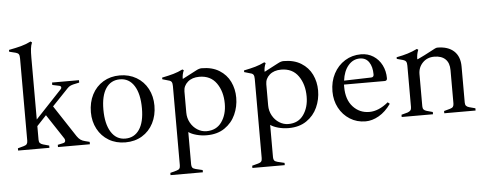

<svg xmlns="http://www.w3.org/2000/svg" viewBox="-58 -866 3205 1271"><g transform="rotate(-5 1545.0 -231.0)"><path d="M513 -16V0H301V-15L338 -23Q352 -26 352 -39Q352 -46 348 -53L240 -217L177 -150V-59Q177 -45 183.5 -37.5Q190 -30 204 -26L244 -15V0H36V-15L76 -26Q91 -30 96.5 -38Q102 -46 102 -60V-606Q102 -626 97 -634Q92 -642 78 -646L34 -657V-669Q82 -678 115.5 -687Q149 -696 181 -712L190 -705Q182 -686 179.5 -663.5Q177 -641 177 -605V-194L353 -381Q357 -385 357 -391Q357 -400 346 -403L299 -413V-429H478V-413L437 -404Q423 -400 415.5 -396Q408 -392 399 -383L292 -271L430 -61Q441 -45 453 -36.5Q465 -28 482 -24Z M538 -210Q538 -276 564.5 -327.5Q591 -379 639 -408Q687 -437 749 -437Q811 -437 859.5 -408.5Q908 -380 934.5 -330Q961 -280 961 -218Q961 -153 934.5 -101.5Q908 -50 860 -21Q812 8 749 8Q687 8 639 -20.5Q591 -49 564.5 -99Q538 -149 538 -210ZM877 -207Q877 -303 843 -357Q809 -411 748 -411Q688 -411 655 -362Q622 -313 622 -221Q622 -126 656 -71.5Q690 -17 750 -17Q810 -17 843.5 -66Q877 -115 877 -207Z M1027 235 1068 224Q1083 220 1088.5 212.5Q1094 205 1094 190V-336Q1094 -355 1088.5 -363.5Q1083 -372 1069 -375L1028 -387V-398Q1073 -407 1104.5 -416Q1136 -425 1166 -440L1175 -434Q1163 -408 1163 -378H1165L1257 -426Q1277 -437 1294 -437Q1363 -437 1410.5 -407.5Q1458 -378 1481.5 -329.5Q1505 -281 1505 -223Q1505 -164 1481 -111Q1457 -58 1408.5 -25Q1360 8 1290 8Q1254 8 1221 -1Q1188 -10 1169 -24V191Q1169 205 1174.5 212.5Q1180 220 1196 224L1242 235V250H1027ZM1426 -190Q1426 -271 1387 -326.5Q1348 -382 1273 -382Q1225 -382 1196 -356.5Q1167 -331 1167 -294V-153Q1167 -117 1184 -86Q1201 -55 1229.5 -37Q1258 -19 1290 -19Q1356 -19 1391 -68.5Q1426 -118 1426 -190Z M1571 235 1612 224Q1627 220 1632.5 212.5Q1638 205 1638 190V-336Q1638 -355 1632.5 -363.5Q1627 -372 1613 -375L1572 -387V-398Q1617 -407 1648.5 -416Q1680 -425 1710 -440L1719 -434Q1707 -408 1707 -378H1709L1801 -426Q1821 -437 1838 -437Q1907 -437 1954.5 -407.5Q2002 -378 2025.5 -329.5Q2049 -281 2049 -223Q2049 -164 2025 -111Q2001 -58 1952.5 -25Q1904 8 1834 8Q1798 8 1765 -1Q1732 -10 1713 -24V191Q1713 205 1718.5 212.5Q1724 220 1740 224L1786 235V250H1571ZM1970 -190Q1970 -271 1931 -326.5Q1892 -382 1817 -382Q1769 -382 1740 -356.5Q1711 -331 1711 -294V-153Q1711 -117 1728 -86Q1745 -55 1773.5 -37Q1802 -19 1834 -19Q1900 -19 1935 -68.5Q1970 -118 1970 -190Z M2514 -94Q2478 -43 2433.5 -17.5Q2389 8 2345 8Q2287 8 2241 -21Q2195 -50 2169 -99Q2143 -148 2143 -208Q2143 -274 2170.5 -326Q2198 -378 2245.5 -407.5Q2293 -437 2352 -437Q2398 -437 2434 -414Q2470 -391 2490 -351.5Q2510 -312 2510 -264Q2510 -247 2493 -247H2223V-231Q2223 -147 2266.5 -99.5Q2310 -52 2375 -52Q2437 -52 2501 -105ZM2226 -273 2406 -278Q2424 -278 2424 -297Q2424 -348 2403 -379Q2382 -410 2342 -410Q2297 -410 2265.5 -373Q2234 -336 2226 -273Z M3076 -15V0H2868V-15L2908 -26Q2923 -30 2928.5 -38Q2934 -46 2934 -60V-281Q2934 -329 2908 -354Q2882 -379 2834 -379Q2787 -379 2757 -348Q2727 -317 2727 -272V-59Q2727 -45 2733 -37.5Q2739 -30 2753 -26L2793 -15V0H2585V-15L2626 -26Q2640 -31 2646 -38.5Q2652 -46 2652 -60V-335Q2652 -354 2646.5 -362.5Q2641 -371 2627 -375L2586 -386V-397Q2629 -405 2661 -415Q2693 -425 2724 -440L2733 -434Q2721 -405 2721 -372H2725Q2759 -387 2843 -432Q2853 -437 2860 -437Q2931 -437 2970 -401Q3009 -365 3009 -298V-59Q3009 -45 3015 -37.5Q3021 -30 3035 -26Z"/></g></svg>

Font: Ibarra Real Nova
Style: Regular
Weight: 400
Designer: Jose Maria Ribagorda & Octavio Pardo
Foundry: Jose Maria Ribagorda
Version: Version 1.014